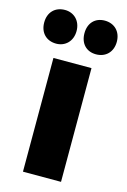

<svg xmlns="http://www.w3.org/2000/svg" viewBox="-134 -793 561 848"><g transform="rotate(15 146.0 -369.0)"><path d="M237 -584C281 -584 312 -614 312 -661C312 -708 281 -738 237 -738C193 -738 164 -708 164 -661C164 -614 193 -584 237 -584ZM55 -584C96 -584 128 -614 128 -661C128 -708 96 -738 55 -738C10 -738 -20 -708 -20 -661C-20 -614 10 -584 55 -584ZM60 0H234V-520H60Z"/></g></svg>

Font: Fixel Display ExtraBold
Style: Regular
Weight: 800
Designer: AlfaBravo + MacPaw
Foundry: Kyrylo Tkachov, Marchela Mozhyna, Serhii Makarenko, Maria Weinstein, Zakhar Kryvoshyya
Version: Version 1.211